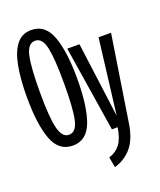

<svg xmlns="http://www.w3.org/2000/svg" viewBox="-167 -820 949 1139"><g transform="rotate(-20 307.5 -250.0)"><path d="M168.7 11.8Q80.5 11.8 44.9 -83.6Q9.2 -179 9.2 -351.3Q9.2 -464.1 24.6 -546.2Q40 -628.2 74.9 -672.8Q109.7 -717.4 168.7 -717.4Q256.4 -717.4 292.1 -621Q327.7 -524.6 327.7 -352.3Q327.7 -179 292.1 -83.6Q256.4 11.8 168.7 11.8ZM168.7 -56.4Q214.4 -56.4 229.5 -126.9Q244.6 -197.4 244.6 -352.3Q244.6 -507.2 229.5 -578.5Q214.4 -649.7 168.7 -649.7Q122.6 -649.7 107.2 -577.9Q91.8 -506.2 91.8 -351.3Q91.8 -196.4 108.5 -126.4Q125.1 -56.4 168.7 -56.4ZM358.5 216.9 346.2 151.3Q390.3 138.5 416.9 103.8Q443.6 69.2 454.4 0H417.9L332.8 -540H409.7L472.3 -65.6L530.3 -540H609.2L524.6 3.6Q510.3 95.9 467.9 146.7Q425.6 197.4 358.5 216.9Z"/></g></svg>

Font: FiraCode Nerd Font Mono
Style: Regular
Weight: 400
Monospace: yes
Designer: Carrois Corporate, Edenspiekermann AG, Nikita Prokopov
Foundry: Carrois Corporate, Edenspiekermann AG, Nikita Prokopov
Version: Version 6.002;Nerd Fonts 3.4.0